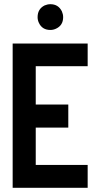

<svg xmlns="http://www.w3.org/2000/svg" viewBox="-20 -890 474 910"><path d="M158.2 -808.6Q158.2 -847.7 191.4 -864.3Q205.1 -870.1 218.8 -870.1Q256.8 -870.1 273.4 -835.9Q279.3 -822.3 279.3 -808.6Q279.3 -769.5 245.1 -753.9Q232.4 -748 218.8 -748Q179.7 -748 164.1 -782.2Q158.2 -794.9 158.2 -808.6ZM40 0V-683.6H395.5V-576.2H149.4V-394.5H303.7V-285.2H149.4V-108.4H395.5V0Z"/></svg>

Font: Post No Bills Jaffna
Style: Bold
Weight: 700
Designer: Kosala Senevirathne, Siva Puranthara, Lasantha Premarathna, Tharique Azeez
Foundry: Mooniak
Version: Version 1.220 ; ttfautohint (v1.6)